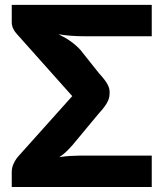

<svg xmlns="http://www.w3.org/2000/svg" viewBox="-20 -748 656 768"><path d="M318 -603Q287.5 -603 262.8 -605Q238 -607 214 -611Q241 -598 262.5 -582.8Q284 -567.5 301.5 -548.5L375.5 -455.5Q389.5 -440.5 398 -429Q406.5 -417.5 411 -408.8Q415.5 -400 417 -392.8Q418.5 -385.5 418.5 -378.5Q418.5 -370 417.2 -361.5Q416 -353 411.2 -343Q406.5 -333 397.8 -321Q389 -309 375 -294L269.5 -167Q252.5 -148 240.5 -137.2Q228.5 -126.5 217 -119.5Q240.5 -123 260.5 -124.2Q280.5 -125.5 297.5 -125.5H587V0H27V-61Q27 -78.5 35.8 -96.2Q44.5 -114 57.5 -127.5L269 -363.5L46.5 -613Q38 -622 32.5 -634Q27 -646 27 -658.5V-728.5H587V-603Z"/></svg>

Font: Lato
Style: Regular
Weight: 900
Designer: Lukasz Dziedzic with Adam Twardoch and Botio Nikoltchev
Foundry: tyPoland Lukasz Dziedzic
Version: Version 2.010; 2014-09-01; http://www.latofonts.com/; ttfaut